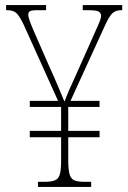

<svg xmlns="http://www.w3.org/2000/svg" viewBox="-20 -734 504 754"><path d="M129 0V-20H156Q182 -20 196 -26Q210 -32 215 -49.5Q220 -67 220 -104V-195H97V-220H220V-314H97V-338H208L73 -637Q56 -672 44 -683Q32 -694 8 -694H4V-714H161V-694H127Q105 -694 98 -690Q91 -686 91 -677Q91 -667 97.5 -649.5Q104 -632 114 -609L178 -463Q193 -431 207.5 -396Q222 -361 233 -335Q241 -356 251.5 -380.5Q262 -405 274 -430L340 -578Q356 -615 366.5 -638Q377 -661 377 -673Q376 -683 367.5 -688.5Q359 -694 325 -694H305V-714H460V-694H456Q433 -694 420 -680.5Q407 -667 391 -631L257 -338H371V-314H248V-220H371V-195H248V-106Q248 -69 253 -50.5Q258 -32 271.5 -26Q285 -20 312 -20H338V0Z"/></svg>

Font: Noto Serif Sinhala Condensed Thin
Style: Regular
Weight: 100
Width: 3
Designer: Jelle Bosma - Monotype Design Team
Foundry: Monotype Imaging Inc.
Version: Version 2.007; ttfautohint (v1.8.4.7-5d5b)